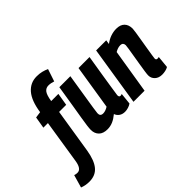

<svg xmlns="http://www.w3.org/2000/svg" viewBox="-289 -1098 1665 1665"><g transform="rotate(-45 543.5 -265.0)"><path d="M-22 220Q-67 220 -109 204L-75 86Q-64 90 -55.5 91Q-47 92 -40 92Q7 92 20 8L83 -394H27L45 -501L102 -509Q120 -632 171 -691Q222 -750 300 -750Q335 -750 362.5 -743Q390 -736 415 -725L377 -611Q363 -616 347.5 -619Q332 -622 317 -622Q285 -622 266.5 -597.5Q248 -573 238 -509H326L307 -394H220L155 15Q138 119 96 169.5Q54 220 -22 220Z M411 10Q358 10 331 -17.5Q304 -45 304 -89Q304 -107 308 -138.5Q312 -170 320.5 -221Q329 -272 342 -351Q355 -430 373 -544H508Q494 -456 484 -393.5Q474 -331 467 -287Q460 -243 455 -210.5Q450 -178 447 -151Q445 -114 481 -114Q510 -114 543 -135L608 -544H743Q724 -428 712 -353.5Q700 -279 693.5 -236Q687 -193 684 -172.5Q681 -152 680 -146Q679 -140 679 -138Q679 -116 696 -116Q704 -116 714 -120L703 -14Q688 -3 666.5 3.5Q645 10 626 10Q594 10 572.5 -5.5Q551 -21 543 -45Q509 -17 477.5 -3.5Q446 10 411 10Z M824 -544H948L942 -505Q977 -531 1011.5 -542.5Q1046 -554 1080 -554Q1130 -554 1156 -527.5Q1182 -501 1182 -454Q1182 -444 1177 -411Q1172 -378 1164.5 -334Q1157 -290 1150 -246.5Q1143 -203 1138 -172Q1133 -141 1133 -135Q1133 -117 1151 -117Q1154 -117 1158.5 -117.5Q1163 -118 1168 -120L1157 -8Q1142 1 1121.5 5.5Q1101 10 1082 10Q1040 10 1015 -13.5Q990 -37 990 -71Q990 -85 995 -119Q1000 -153 1007 -196Q1014 -239 1021 -281Q1028 -323 1033 -354Q1038 -385 1038 -394Q1038 -409 1030 -418.5Q1022 -428 1002 -428Q987 -428 971 -422.5Q955 -417 940 -408L874 0H738Z"/></g></svg>

Font: Georama SemiCondensed
Style: Bold Italic
Weight: 700
Width: 4
Italic angle: -9°
Designer: Jean-Baptiste Levee
Foundry: Production Type
Version: Version 1.000